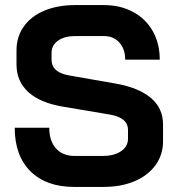

<svg xmlns="http://www.w3.org/2000/svg" viewBox="-20 -728 696 756"><path d="M38 -225H174Q174 -173 200.5 -143.5Q227 -114 274 -114H385Q429 -114 456.5 -132.5Q484 -151 484 -182V-216Q484 -265 412 -277L228 -308Q138 -323 91.5 -365.5Q45 -408 45 -474V-530Q45 -583 73.5 -623.5Q102 -664 154.5 -686Q207 -708 276 -708H389Q454 -708 504 -681Q554 -654 581.5 -605.5Q609 -557 609 -493H473Q473 -535 450 -560.5Q427 -586 389 -586H276Q234 -586 208.5 -568Q183 -550 183 -520V-493Q183 -443 252 -431L435 -399Q526 -383 574 -342.5Q622 -302 622 -238V-172Q622 -119 592.5 -78Q563 -37 510 -14.5Q457 8 387 8H272Q162 8 100 -53.5Q38 -115 38 -225Z"/></svg>

Font: Stavian Bold
Style: Bold
Weight: 700
Version: Version 1.000; ttfautohint (v1.6)